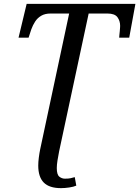

<svg xmlns="http://www.w3.org/2000/svg" viewBox="-20 -734 721 994"><path d="M296 240Q235 240 206.5 211Q178 182 178 123Q178 105 181 81.5Q184 58 188 39L338 -664H242Q213 -664 193.5 -652.5Q174 -641 162 -622.5Q150 -604 142 -582L128 -539H76L118 -714H681L649 -539H597Q597 -543 598 -552Q599 -561 600 -571.5Q601 -582 601.5 -590Q602 -598 602 -600Q602 -626 588 -645Q574 -664 536 -664H439L286 50Q281 75 277.5 97.5Q274 120 274 136Q274 170 287 180.5Q300 191 316 191Q336 191 346 188.5Q356 186 367 183L375 227Q362 233 339 236.5Q316 240 296 240Z"/></svg>

Font: Noto Serif
Style: Italic
Weight: 400
Italic angle: -12°
Designer: Monotype Design Team
Foundry: Monotype Imaging Inc.
Version: Version 2.013